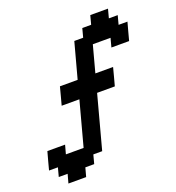

<svg xmlns="http://www.w3.org/2000/svg" viewBox="-172 -1012 1169 1273"><g transform="rotate(-20 413.0 -375.0)"><path d="M91.3 125H216.3L233.4 62.5H295.9L312.5 0H375Q392.1 -62.5 425.3 -187.5Q458.5 -312.5 475.6 -375H600.6Q606.4 -395.5 617.4 -437.3Q628.4 -479 633.8 -500H508.8L559.1 -687.5H684.1L667.5 -625H792.5Q797.9 -645.5 809.1 -687.3Q820.3 -729 826.2 -750H763.7L780.3 -812.5H717.8L734.4 -875H609.4L592.8 -812.5H530.3L513.7 -750H451.2Q439.9 -708.5 417.5 -625Q395 -541.5 383.8 -500H258.8Q253.4 -479 242.4 -437.5Q231.4 -396 225.6 -375H350.6L266.6 -62.5H141.6L158.7 -125H33.7Q27.8 -104 16.6 -62.5Q5.4 -21 0 0H62.5L45.9 62.5H108.4Z"/></g></svg>

Font: Faithful 32x
Style: Oblique
Weight: 400
Foundry: Faithful Resource Pack
Version: Version 1.0; January 27, 2023